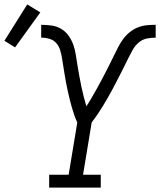

<svg xmlns="http://www.w3.org/2000/svg" viewBox="-89 -847 723 867"><path d="M133 0V-58H221L260 -294Q252 -311 246 -328.5Q240 -346 235 -363.5Q230 -381 225.5 -399.5Q221 -418 217 -436Q213 -454 209.5 -472.5Q206 -491 203 -509.5Q200 -528 197 -547Q194 -566 191 -584.5Q188 -603 182.5 -621Q177 -639 165 -652.5Q153 -666 135 -671.5Q117 -677 97 -677V-735Q122 -735 145.5 -731.5Q169 -728 189 -715.5Q209 -703 222 -684Q235 -665 242.5 -643.5Q250 -622 253.5 -598.5Q257 -575 261 -551.5Q265 -528 269 -504.5Q273 -481 278 -458Q283 -435 288.5 -412.5Q294 -390 301 -367Q313 -385 324 -404Q335 -423 345.5 -441.5Q356 -460 366 -479Q376 -498 386 -517Q396 -536 405.5 -555.5Q415 -575 424.5 -594Q434 -613 443.5 -632Q453 -651 466 -669Q479 -687 496 -701Q513 -715 533 -723Q553 -731 573.5 -733Q594 -735 614 -735V-677Q594 -677 574 -673Q554 -669 537.5 -655Q521 -641 510.5 -622.5Q500 -604 491 -585.5Q482 -567 472.5 -548Q463 -529 453.5 -510.5Q444 -492 434.5 -473.5Q425 -455 415 -436.5Q405 -418 394.5 -400Q384 -382 373 -364Q362 -346 350 -328.5Q338 -311 325 -294L286 -58H366V0ZM-21 -633 -69 -663 34 -827 93 -791Z"/></svg>

Font: Iosevka Slab Light Extended
Style: Italic
Weight: 300
Width: 7
Italic angle: -9°
Monospace: yes
Designer: Belleve Invis
Foundry: Belleve Invis
Version: Version 11.1.0; ttfautohint (v1.8.3)